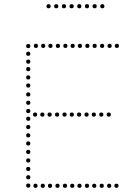

<svg xmlns="http://www.w3.org/2000/svg" viewBox="-20 -912 657 925"><path d="M116 -211Q106 -211 106 -221Q106 -231 116 -231Q126 -231 126 -221Q126 -211 116 -211ZM116 -170Q106 -170 106 -180Q106 -190 116 -190Q126 -190 126 -180Q126 -170 116 -170ZM116 -129Q106 -129 106 -139Q106 -149 116 -149Q126 -149 126 -139Q126 -129 116 -129ZM116 -88Q106 -88 106 -98Q106 -108 116 -108Q126 -108 126 -98Q126 -88 116 -88ZM116 -529Q106 -529 106 -539Q106 -549 116 -549Q126 -549 126 -539Q126 -529 116 -529ZM116 -490Q106 -490 106 -500Q106 -510 116 -510Q126 -510 126 -500Q126 -490 116 -490ZM116 -447Q106 -447 106 -457Q106 -467 116 -467Q126 -467 126 -457Q126 -447 116 -447ZM116 -367Q106 -367 106 -377Q106 -387 116 -387Q126 -387 126 -377Q126 -367 116 -367ZM116 -330Q106 -330 106 -340Q106 -350 116 -350Q126 -350 126 -340Q126 -330 116 -330ZM116 -290Q106 -290 106 -300Q106 -310 116 -310Q126 -310 126 -300Q126 -290 116 -290ZM116 -250Q106 -250 106 -260Q106 -270 116 -270Q126 -270 126 -260Q126 -250 116 -250ZM116 -680Q106 -680 106 -690Q106 -700 116 -700Q126 -700 126 -690Q126 -680 116 -680ZM116 -643Q106 -643 106 -653Q106 -663 116 -663Q126 -663 126 -653Q126 -643 116 -643ZM116 -605Q106 -605 106 -615Q106 -625 116 -625Q126 -625 126 -615Q126 -605 116 -605ZM116 -569Q106 -569 106 -579Q106 -589 116 -589Q126 -589 126 -579Q126 -569 116 -569ZM116 -407Q106 -407 106 -417Q106 -427 116 -427Q126 -427 126 -417Q126 -407 116 -407ZM116 -48Q106 -48 106 -58Q106 -68 116 -68Q126 -68 126 -58Q126 -48 116 -48ZM116 -8Q106 -8 106 -18Q106 -28 116 -28Q126 -28 126 -18Q126 -8 116 -8ZM153 -681Q143 -681 143 -691Q143 -701 153 -701Q163 -701 163 -691Q163 -681 153 -681ZM188 -681Q178 -681 178 -691Q178 -701 188 -701Q198 -701 198 -691Q198 -681 188 -681ZM223 -681Q213 -681 213 -691Q213 -701 223 -701Q233 -701 233 -691Q233 -681 223 -681ZM259 -681Q249 -681 249 -691Q249 -701 259 -701Q269 -701 269 -691Q269 -681 259 -681ZM295 -681Q285 -681 285 -691Q285 -701 295 -701Q305 -701 305 -691Q305 -681 295 -681ZM330 -681Q320 -681 320 -691Q320 -701 330 -701Q340 -701 340 -691Q340 -681 330 -681ZM365 -681Q355 -681 355 -691Q355 -701 365 -701Q375 -701 375 -691Q375 -681 365 -681ZM401 -681Q391 -681 391 -691Q391 -701 401 -701Q411 -701 411 -691Q411 -681 401 -681ZM436 -681Q426 -681 426 -691Q426 -701 436 -701Q446 -701 446 -691Q446 -681 436 -681ZM472 -681Q462 -681 462 -691Q462 -701 472 -701Q482 -701 482 -691Q482 -681 472 -681ZM508 -681Q498 -681 498 -691Q498 -701 508 -701Q518 -701 518 -691Q518 -681 508 -681ZM543 -681Q533 -681 533 -691Q533 -701 543 -701Q553 -701 553 -691Q553 -681 543 -681ZM149 -350Q139 -350 139 -360Q139 -370 149 -370Q159 -370 159 -360Q159 -350 149 -350ZM184 -350Q174 -350 174 -360Q174 -370 184 -370Q194 -370 194 -360Q194 -350 184 -350ZM219 -350Q209 -350 209 -360Q209 -370 219 -370Q229 -370 229 -360Q229 -350 219 -350ZM255 -350Q245 -350 245 -360Q245 -370 255 -370Q265 -370 265 -360Q265 -350 255 -350ZM291 -350Q281 -350 281 -360Q281 -370 291 -370Q301 -370 301 -360Q301 -350 291 -350ZM326 -350Q316 -350 316 -360Q316 -370 326 -370Q336 -370 336 -360Q336 -350 326 -350ZM361 -350Q351 -350 351 -360Q351 -370 361 -370Q371 -370 371 -360Q371 -350 361 -350ZM397 -350Q387 -350 387 -360Q387 -370 397 -370Q407 -370 407 -360Q407 -350 397 -350ZM432 -350Q422 -350 422 -360Q422 -370 432 -370Q442 -370 442 -360Q442 -350 432 -350ZM468 -350Q458 -350 458 -360Q458 -370 468 -370Q478 -370 478 -360Q478 -350 468 -350ZM504 -350Q494 -350 494 -360Q494 -370 504 -370Q514 -370 514 -360Q514 -350 504 -350ZM151 -7Q141 -7 141 -17Q141 -27 151 -27Q161 -27 161 -17Q161 -7 151 -7ZM186 -7Q176 -7 176 -17Q176 -27 186 -27Q196 -27 196 -17Q196 -7 186 -7ZM221 -7Q211 -7 211 -17Q211 -27 221 -27Q231 -27 231 -17Q231 -7 221 -7ZM257 -7Q247 -7 247 -17Q247 -27 257 -27Q267 -27 267 -17Q267 -7 257 -7ZM293 -7Q283 -7 283 -17Q283 -27 293 -27Q303 -27 303 -17Q303 -7 293 -7ZM328 -7Q318 -7 318 -17Q318 -27 328 -27Q338 -27 338 -17Q338 -7 328 -7ZM363 -7Q353 -7 353 -17Q353 -27 363 -27Q373 -27 373 -17Q373 -7 363 -7ZM399 -7Q389 -7 389 -17Q389 -27 399 -27Q409 -27 409 -17Q409 -7 399 -7ZM434 -7Q424 -7 424 -17Q424 -27 434 -27Q444 -27 444 -17Q444 -7 434 -7ZM470 -7Q460 -7 460 -17Q460 -27 470 -27Q480 -27 480 -17Q480 -7 470 -7ZM506 -7Q496 -7 496 -17Q496 -27 506 -27Q516 -27 516 -17Q516 -7 506 -7ZM541 -7Q531 -7 531 -17Q531 -27 541 -27Q551 -27 551 -17Q551 -7 541 -7ZM214 -872Q204 -872 204 -882Q204 -892 214 -892Q224 -892 224 -882Q224 -872 214 -872ZM251 -872Q241 -872 241 -882Q241 -892 251 -892Q261 -892 261 -882Q261 -872 251 -872ZM288 -872Q278 -872 278 -882Q278 -892 288 -892Q298 -892 298 -882Q298 -872 288 -872ZM325 -872Q315 -872 315 -882Q315 -892 325 -892Q335 -892 335 -882Q335 -872 325 -872ZM362 -872Q352 -872 352 -882Q352 -892 362 -892Q372 -892 372 -882Q372 -872 362 -872ZM399 -872Q389 -872 389 -882Q389 -892 399 -892Q409 -892 409 -882Q409 -872 399 -872ZM436 -872Q426 -872 426 -882Q426 -892 436 -892Q446 -892 446 -882Q446 -872 436 -872ZM473 -872Q463 -872 463 -882Q463 -892 473 -892Q483 -892 483 -882Q483 -872 473 -872Z"/></svg>

Font: Raleway Dots 
Style: Regular
Weight: 400
Version: Version 1.000